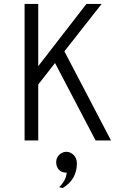

<svg xmlns="http://www.w3.org/2000/svg" viewBox="-20 -720 656 984"><path d="M262 -397 176 -287V0H106V-700H176V-381L423 -700H501L310 -457L549 0H470ZM283 239Q294 230 306.5 210.5Q319 191 322 165Q295 165 281.5 149.5Q268 134 268 111Q268 88 284 73Q300 58 320 58Q341 58 357.5 74.5Q374 91 374 117Q374 200 301 244Z"/></svg>

Font: Overpass Mono Light
Style: Regular
Weight: 300
Monospace: yes
Designer: Delve Withrington, Dave Bailey
Foundry: Delve Fonts
Version: Version 1.000;DELV;Overpass